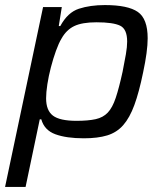

<svg xmlns="http://www.w3.org/2000/svg" viewBox="-24 -538 647 758"><path d="M-4 200 146 -510H220L208 -435H214Q243 -489 287.5 -503.5Q332 -518 390 -518Q481 -518 520 -491Q559 -464 559 -387Q559 -336 541 -252Q525 -174 506.5 -123.5Q488 -73 462.5 -44Q437 -15 399.5 -3.5Q362 8 307 8Q238 8 194.5 -8Q151 -24 139 -67H133L77 200ZM278 -61Q324 -61 353.5 -67.5Q383 -74 401.5 -93.5Q420 -113 433 -152Q446 -191 460 -255Q468 -295 473 -324Q478 -353 478 -374Q478 -423 450.5 -436.5Q423 -450 357 -450Q300 -450 269 -435Q238 -420 219 -386Q208 -368 197 -337.5Q186 -307 177 -272.5Q168 -238 163 -205.5Q158 -173 158 -150Q158 -102 185 -81.5Q212 -61 278 -61Z"/></svg>

Font: Saira
Style: Italic
Weight: 400
Italic angle: -12°
Designer: Hector Gatti with collaboration of the Omnibus-Type team
Foundry: Omnibus-Type
Version: Version 1.100; ttfautohint (v1.8.3)